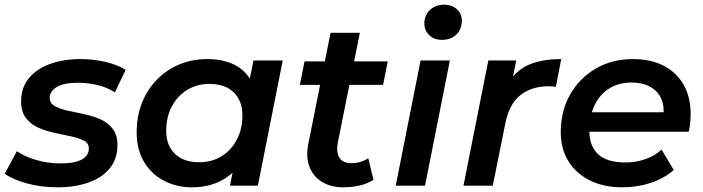

<svg xmlns="http://www.w3.org/2000/svg" viewBox="-34 -792 2997 819"><path d="M211 7Q141 7 80 -10Q19 -27 -14 -51L38 -147Q71 -124 120.5 -109.5Q170 -95 224 -95Q286 -95 315.5 -112Q345 -129 345 -159Q345 -181 324 -192Q303 -203 270.5 -210Q238 -217 200.5 -225Q163 -233 130.5 -247Q98 -261 77 -288Q56 -315 56 -360Q56 -417 88 -457Q120 -497 177.5 -518.5Q235 -540 310 -540Q364 -540 416 -528Q468 -516 502 -494L456 -398Q420 -421 378.5 -430Q337 -439 298 -439Q237 -439 207.5 -420.5Q178 -402 178 -374Q178 -352 199 -340Q220 -328 252.5 -320.5Q285 -313 322.5 -305.5Q360 -298 392.5 -284Q425 -270 446 -243.5Q467 -217 467 -173Q467 -115 434.5 -74.5Q402 -34 344 -13.5Q286 7 211 7Z M784 7Q719 7 665.5 -21Q612 -49 580.5 -101.5Q549 -154 549 -228Q549 -296 571.5 -353Q594 -410 635 -452Q676 -494 730.5 -517Q785 -540 850 -540Q917 -540 965.5 -516Q1014 -492 1039 -443.5Q1064 -395 1062 -323Q1060 -224 1026 -149.5Q992 -75 931 -34Q870 7 784 7ZM816 -100Q870 -100 911 -125.5Q952 -151 976 -196Q1000 -241 1000 -300Q1000 -362 963 -398Q926 -434 859 -434Q806 -434 764.5 -408.5Q723 -383 699 -338Q675 -293 675 -234Q675 -172 712 -136Q749 -100 816 -100ZM947 0 971 -122 1005 -264 1022 -407 1047 -534H1172L1066 0Z M1430 7Q1378 7 1340.5 -15.5Q1303 -38 1286.5 -79.5Q1270 -121 1281 -178L1376 -652H1501L1406 -179Q1400 -142 1414 -119Q1428 -96 1467 -96Q1485 -96 1503.5 -101.5Q1522 -107 1537 -117L1559 -25Q1531 -7 1497 0Q1463 7 1430 7ZM1245 -430 1265 -530H1620L1600 -430Z M1654 0 1760 -534H1885L1779 0ZM1851 -622Q1817 -622 1796.5 -642.5Q1776 -663 1776 -692Q1776 -726 1799.5 -749Q1823 -772 1861 -772Q1894 -772 1915 -752.5Q1936 -733 1936 -705Q1936 -668 1913 -645Q1890 -622 1851 -622Z M1943 0 2049 -534H2168L2138 -382L2127 -426Q2164 -491 2221 -515.5Q2278 -540 2360 -540L2337 -421Q2329 -423 2322 -423.5Q2315 -424 2306 -424Q2233 -424 2185 -385.5Q2137 -347 2121 -263L2068 0Z M2621 7Q2541 7 2482 -22.5Q2423 -52 2390.5 -104.5Q2358 -157 2358 -228Q2358 -319 2398 -389Q2438 -459 2507.5 -499.5Q2577 -540 2666 -540Q2741 -540 2796 -512Q2851 -484 2881.5 -431.5Q2912 -379 2912 -306Q2912 -287 2910 -267Q2908 -247 2904 -230H2451L2465 -313H2845L2794 -285Q2802 -336 2787 -370Q2772 -404 2739 -422Q2706 -440 2660 -440Q2605 -440 2564.5 -414.5Q2524 -389 2502 -342.5Q2480 -296 2480 -234Q2480 -169 2517.5 -134Q2555 -99 2634 -99Q2679 -99 2720 -113.5Q2761 -128 2788 -154L2840 -67Q2798 -30 2740.5 -11.5Q2683 7 2621 7Z"/></svg>

Font: MOST Montserrat SemiBold
Style: Italic
Weight: 600
Italic angle: -11.3°
Designer: Julieta Ulanovsky
Foundry: Julieta Ulanovsky
Version: Version 8.000;March 11, 2024;FontCreator 15.0.0.2926 64-bit